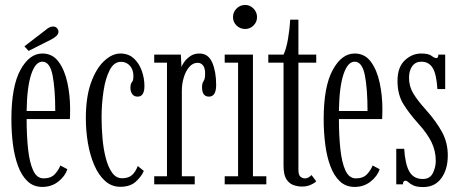

<svg xmlns="http://www.w3.org/2000/svg" viewBox="-20 -744 1854 775"><path d="M151 10.5Q115.5 10.5 91.5 -12Q67.5 -34.5 53 -73.5Q38.5 -112.5 32.2 -161.5Q26 -210.5 26 -263Q26 -394.5 62.2 -461.2Q98.5 -528 151 -528Q192 -528 216.5 -494.8Q241 -461.5 252 -410.2Q263 -359 263 -305Q263 -294.5 262.8 -284Q262.5 -273.5 262 -263.5H87.5Q87.5 -197.5 93.2 -143Q99 -88.5 113.8 -56.2Q128.5 -24 156 -24Q186 -24 201.8 -41.5Q217.5 -59 223.5 -76L252 -61Q243 -33 215.5 -11.2Q188 10.5 151 10.5ZM151 -495Q123 -495 106 -444Q89 -393 87.5 -296H203Q203 -385 192.2 -440Q181.5 -495 151 -495ZM95.5 -538.5 78.5 -557 165 -623.5Q180.5 -637 194.5 -637Q207.5 -637 213.5 -625.5Q216 -621.5 216 -616Q216 -606.5 207.2 -598.5Q198.5 -590.5 186.5 -584.5Z M465.5 10Q430.5 10 404.2 -13.5Q378 -37 360.8 -76.8Q343.5 -116.5 335 -165.8Q326.5 -215 326.5 -266.5Q326.5 -352.5 347.5 -410.5Q368.5 -468.5 400.8 -498.2Q433 -528 466 -528Q498 -528 519.5 -508.8Q541 -489.5 552 -459.2Q563 -429 563 -396.5Q563 -354 535.5 -354Q521.5 -354 514 -364Q506.5 -374 506.5 -390Q506.5 -405.5 512.5 -412.2Q518.5 -419 518.5 -436.5Q518.5 -463 504.2 -478.8Q490 -494.5 468.5 -494.5Q440 -494.5 422.8 -461Q405.5 -427.5 397.8 -375.8Q390 -324 390 -269.5Q390 -228.5 393.8 -185.5Q397.5 -142.5 407 -106Q416.5 -69.5 432.5 -47Q448.5 -24.5 473 -24.5Q499 -24.5 513.5 -38Q528 -51.5 536 -74L560.5 -54Q552 -33 529 -11.5Q506 10 465.5 10Z M602.5 0V-32.5H654V-491H602.5V-523.5H710L712.5 -473Q713.5 -478.5 722.2 -491.8Q731 -505 746.8 -516.5Q762.5 -528 785 -528Q821 -528 836.8 -491.2Q852.5 -454.5 852.5 -401Q852.5 -354 823.5 -354Q795.5 -354 795.5 -392Q795.5 -408 801.8 -416.8Q808 -425.5 808 -446.5Q808 -469.5 799.5 -480Q791 -490.5 778 -490.5Q758.5 -490.5 744 -473.8Q729.5 -457 721.8 -431.2Q714 -405.5 714 -378.5V-32.5H766V0Z M970 -627Q949 -627 934.8 -641Q920.5 -655 920.5 -675Q920.5 -695 934.8 -709.5Q949 -724 970 -724Q989 -724 1003.2 -709.5Q1017.5 -695 1017.5 -675Q1017.5 -655 1003.2 -641Q989 -627 970 -627ZM887 0V-32.5H941V-491H887V-523.5H1001V-32.5H1055V0Z M1199 9Q1180.5 9 1163.2 2.5Q1146 -4 1135.2 -22Q1124.5 -40 1124.5 -75V-491H1063V-523.5H1124.5Q1135.5 -546 1142.5 -586.8Q1149.5 -627.5 1151.5 -664.5H1184.5V-523.5H1256.5V-491H1184.5V-59Q1184.5 -37.5 1192.8 -30.8Q1201 -24 1209.5 -24Q1219.5 -24 1226.5 -28.5Q1233.5 -33 1237.5 -37.5L1256.5 -12Q1247.5 -3.5 1232.5 2.8Q1217.5 9 1199 9Z M1411.5 10.5Q1376 10.5 1352 -12Q1328 -34.5 1313.5 -73.5Q1299 -112.5 1292.8 -161.5Q1286.5 -210.5 1286.5 -263Q1286.5 -394.5 1322.8 -461.2Q1359 -528 1411.5 -528Q1452.5 -528 1477 -494.8Q1501.5 -461.5 1512.5 -410.2Q1523.5 -359 1523.5 -305Q1523.5 -294.5 1523.2 -284Q1523 -273.5 1522.5 -263.5H1348Q1348 -197.5 1353.8 -143Q1359.5 -88.5 1374.2 -56.2Q1389 -24 1416.5 -24Q1446.5 -24 1462.2 -41.5Q1478 -59 1484 -76L1512.5 -61Q1503.5 -33 1476 -11.2Q1448.5 10.5 1411.5 10.5ZM1411.5 -495Q1383.5 -495 1366.5 -444Q1349.5 -393 1348 -296H1463.5Q1463.5 -385 1452.8 -440Q1442 -495 1411.5 -495Z M1688.5 11Q1662.5 11 1649.2 4.8Q1636 -1.5 1629.2 -8Q1622.5 -14.5 1616.5 -14.5Q1606.5 -14.5 1606.5 0H1579.5V-143.5H1611.5Q1615.5 -80 1632.8 -50.8Q1650 -21.5 1686.5 -21.5Q1715.5 -21.5 1727.2 -45.2Q1739 -69 1739 -94.5Q1739 -134 1722.2 -169.2Q1705.5 -204.5 1666.5 -247.5Q1633 -284.5 1608.8 -323Q1584.5 -361.5 1584.5 -417.5Q1584.5 -472.5 1613.8 -500.2Q1643 -528 1680 -528Q1709.5 -528 1721.8 -518.8Q1734 -509.5 1741.5 -509.5Q1749 -509.5 1749.5 -523.5H1777V-384.5H1745.5Q1742 -444.5 1726.5 -469.8Q1711 -495 1681 -495Q1657 -495 1644 -477Q1631 -459 1631 -430Q1631 -395.5 1648.2 -366.8Q1665.5 -338 1699.5 -300.5Q1742 -252.5 1764.8 -210Q1787.5 -167.5 1787.5 -116.5Q1787.5 -60.5 1761.5 -24.8Q1735.5 11 1688.5 11Z"/></svg>

Font: Imbue 10pt Light
Style: Regular
Weight: 300
Designer: Tyler Finck
Foundry: Etcetera Type Company
Version: Version 1.102; ttfautohint (v1.8.3)